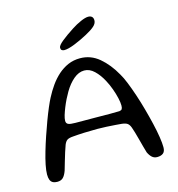

<svg xmlns="http://www.w3.org/2000/svg" viewBox="-120 -916 966 1041"><g transform="rotate(-15 363.0 -396.0)"><path d="M634.5 20Q618 20 606.2 9.8Q594.5 -0.5 585.5 -19.5Q581 -34.5 575.2 -55.5Q569.5 -76.5 563.8 -98.2Q558 -120 552.5 -139.2Q547 -158.5 542.5 -170Q536.5 -186.5 526.8 -194Q517 -201.5 495 -204Q484.5 -205 461.2 -206.8Q438 -208.5 410.8 -210Q383.5 -211.5 359.5 -211.5Q323 -211.5 286 -210Q249 -208.5 222.5 -206Q199.5 -204.5 189.2 -197.8Q179 -191 172 -174Q166 -158.5 158.8 -135.5Q151.5 -112.5 144.2 -87.2Q137 -62 130 -38.5Q121 -13.5 109.2 -2Q97.5 9.5 76.5 9.5Q62 9.5 52 4.2Q42 -1 37.2 -12.8Q32.5 -24.5 32.5 -43.5Q32.5 -64.5 39 -96.8Q45.5 -129 56.8 -167.5Q68 -206 81.8 -246.5Q95.5 -287 109.5 -324.5Q123.5 -362 136.5 -392.5Q149.5 -423 159 -441Q176 -474 197.2 -504Q218.5 -534 244.2 -556.8Q270 -579.5 300.5 -592.8Q331 -606 367.5 -606Q427.5 -606 474.5 -566.5Q521.5 -527 557 -463.5Q569.5 -443 583.2 -408.8Q597 -374.5 611 -332.8Q625 -291 637.2 -246.5Q649.5 -202 659.5 -159.5Q669.5 -117 675 -81.5Q680.5 -46 680.5 -23Q680.5 0.5 668.2 10.2Q656 20 634.5 20ZM500.5 -273.5Q511.5 -275 515.2 -281Q519 -287 519 -301Q519 -318 513.2 -343.2Q507.5 -368.5 497.2 -396.8Q487 -425 473.5 -450Q454 -487 428.2 -511.5Q402.5 -536 372.5 -536Q341.5 -536 312.8 -511.8Q284 -487.5 261 -448.5Q251.5 -432.5 241.2 -412Q231 -391.5 222.5 -370.2Q214 -349 208.2 -330.2Q202.5 -311.5 202.5 -298.5Q202.5 -284.5 213.8 -279.2Q225 -274 253.5 -274Q318.5 -274 366 -273.5Q413.5 -273 446.2 -272.8Q479 -272.5 500.5 -273.5ZM298.5 -670.5Q289.5 -670.5 284 -674.8Q278.5 -679 278.5 -688.5Q278.5 -701 305.5 -723Q332.5 -745 373.5 -771.5Q399.5 -788.5 426.2 -800.2Q453 -812 469 -812Q482 -812 489.5 -805.2Q497 -798.5 497 -784.5Q497 -767 480 -752Q463 -737 431 -720Q395 -700.5 357.5 -685.5Q320 -670.5 298.5 -670.5Z"/></g></svg>

Font: Gluten Thin Light
Style: Regular
Weight: 300
Version: Version 1.300